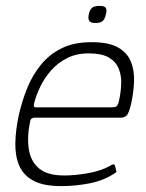

<svg xmlns="http://www.w3.org/2000/svg" viewBox="-20 -626 495 651"><path d="M44 -237Q55 -285 73 -329Q91 -373 120 -408Q149 -443 190.5 -463Q232 -483 290 -483Q349 -483 380.5 -465Q412 -447 424 -416.5Q436 -386 434.5 -349.5Q433 -313 425 -276Q417 -241 409 -234Q401 -227 390 -227H95Q94 -227 89 -225Q84 -223 82 -214Q71 -160 78 -118.5Q85 -77 113.5 -54Q142 -31 197 -31Q233 -31 277 -38.5Q321 -46 354 -64Q357 -67 362.5 -68.5Q368 -70 370 -64L374 -47Q376 -44 374.5 -42.5Q373 -41 368 -38Q332 -14 284.5 -4.5Q237 5 187 5Q127 5 93 -13.5Q59 -32 45 -65Q31 -98 32 -142Q33 -186 44 -237ZM383 -282Q390 -313 391 -342Q392 -371 382 -394.5Q372 -418 348 -431.5Q324 -445 281 -445Q239 -445 207.5 -429Q176 -413 153.5 -387.5Q131 -362 117 -333Q103 -304 96 -277Q94 -269 95 -265.5Q96 -262 104 -262Q168 -262 231.5 -262Q295 -262 359 -262Q370 -262 375 -265.5Q380 -269 383 -282ZM339 -577Q336 -563 329 -555.5Q322 -548 304 -548Q287 -548 282.5 -555.5Q278 -563 281 -577Q284 -592 291.5 -599Q299 -606 317 -606Q335 -606 339 -599Q343 -592 339 -577Z"/></svg>

Font: Glory Thin ExtraLight
Style: Italic
Weight: 250
Italic angle: -12°
Version: Version 1.011